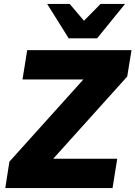

<svg xmlns="http://www.w3.org/2000/svg" viewBox="-20 -961 692 981"><path d="M7 0 28 -135 406 -555H95L119 -705H652L630 -570L252 -150H579L555 0ZM331 -765 221 -941H336L409 -855L494 -941H619L476 -765Z"/></svg>

Font: Mulish Black
Style: Italic
Weight: 900
Italic angle: -9°
Designer: Vernon Adams
Foundry: Vernon Adams
Version: Version 3.603; ttfautohint (v1.8.3)